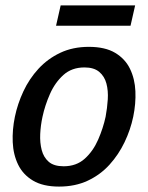

<svg xmlns="http://www.w3.org/2000/svg" viewBox="-20 -681 547 709"><path d="M35 -250Q45 -298 66.5 -344Q88 -390 122 -427Q156 -464 202.5 -486Q249 -508 308 -508Q368 -508 405 -486Q442 -464 460 -427Q478 -390 480 -344Q482 -298 472 -250Q462 -202 440 -156Q418 -110 384.5 -73Q351 -36 304.5 -14Q258 8 198 8Q139 8 102 -14Q65 -36 47 -73Q29 -110 27 -156Q25 -202 35 -250ZM137 -250Q130 -218 128.5 -186Q127 -154 134 -127Q141 -100 160 -83.5Q179 -67 215 -67Q262 -67 293 -95Q324 -123 342.5 -165.5Q361 -208 370 -250Q376 -282 378 -314Q380 -346 373 -372.5Q366 -399 346.5 -415.5Q327 -432 292 -432Q245 -432 214 -404Q183 -376 164.5 -334Q146 -292 137 -250ZM204 -661H479L462 -586H187Z"/></svg>

Font: Epunda Sans Medium
Style: Italic
Weight: 500
Italic angle: -12.0243°
Designer: Simon Atzbach
Foundry: typofactur
Version: Version 2.204; ttfautohint (v1.8.4.7-5d5b)